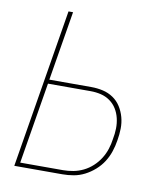

<svg xmlns="http://www.w3.org/2000/svg" viewBox="-82 -805 765 874"><g transform="rotate(10 300.0 -367.5)"><path d="M43 0 164 -735H185L132 -414H326Q354 -414 380 -408Q406 -402 427.5 -387.5Q449 -373 463 -351Q477 -329 484 -303.5Q491 -278 490.5 -250.5Q490 -223 485 -195Q481 -169 472.5 -143.5Q464 -118 449.5 -95Q435 -72 413.5 -53Q392 -34 367.5 -21.5Q343 -9 317 -4.5Q291 0 265 0ZM67 -19H265Q288 -19 312 -23.5Q336 -28 358.5 -39Q381 -50 400 -67.5Q419 -85 432.5 -106.5Q446 -128 453.5 -151.5Q461 -175 464 -198Q469 -223 469.5 -247.5Q470 -272 464.5 -295Q459 -318 447 -337.5Q435 -357 416 -370.5Q397 -384 374 -389.5Q351 -395 326 -395H129Z"/></g></svg>

Font: Iosevka Aile Thin Oblique
Style: Regular
Weight: 100
Italic angle: -9°
Designer: Belleve Invis
Foundry: Belleve Invis
Version: Version 31.1.0; ttfautohint (v1.8.4)